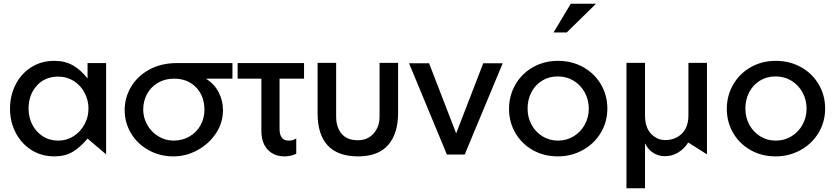

<svg xmlns="http://www.w3.org/2000/svg" viewBox="-20 -832 4502 1035"><path d="M294 -419Q340 -419 377.5 -395.5Q415 -372 436 -332Q457 -292 457 -247Q457 -201 435.5 -161.5Q414 -122 377 -98Q340 -74 294 -74Q247 -74 210.5 -97.5Q174 -121 154 -160.5Q134 -200 134 -246Q134 -321 178 -370Q222 -419 294 -419ZM552 -492H452V-409Q415 -456 372.5 -480Q330 -504 273 -504Q202 -504 147.5 -469Q93 -434 63.5 -375Q34 -316 34 -246Q34 -176 64 -117.5Q94 -59 148.5 -24Q203 11 273 11Q330 11 371 -13Q412 -37 452 -85L552 0Z M1182 -238Q1182 -170 1144 -113Q1106 -56 1044.5 -22.5Q983 11 915 11Q841 11 780.5 -23Q720 -57 686 -114Q652 -171 652 -239Q652 -305 686 -363Q720 -421 784 -456.5Q848 -492 934 -492H1233V-408H1090Q1136 -379 1159 -334Q1182 -289 1182 -238ZM1082 -240Q1082 -314 1037 -361Q992 -408 918 -408Q869 -408 831 -385.5Q793 -363 772.5 -325Q752 -287 752 -241Q752 -198 773.5 -159.5Q795 -121 833 -97.5Q871 -74 916 -74Q963 -74 1001 -96Q1039 -118 1060.5 -156Q1082 -194 1082 -240Z M1619 -492V-408H1487V-137Q1487 -74 1536 -74Q1561 -74 1577 -86V-3Q1547 11 1514 11Q1457 11 1423 -25.5Q1389 -62 1389 -128V-408H1261V-492Z M2026 -493V-202Q2026 -149 1994 -112.5Q1962 -76 1909 -76Q1851 -76 1821.5 -111Q1792 -146 1792 -203V-493H1692V-221Q1692 -107 1746.5 -48Q1801 11 1911 11Q2018 11 2072 -50Q2126 -111 2126 -224V-493Z M2690 -491H2585L2439 -113L2293 -491H2185L2389 1H2485Z M3254 -247Q3254 -318 3219.5 -377Q3185 -436 3124 -470Q3063 -504 2988 -504Q2913 -504 2852.5 -469.5Q2792 -435 2758 -375.5Q2724 -316 2724 -245Q2724 -174 2758 -115.5Q2792 -57 2852 -23Q2912 11 2987 11Q3060 11 3121.5 -23Q3183 -57 3218.5 -116Q3254 -175 3254 -247ZM3154 -246Q3154 -200 3132.5 -160.5Q3111 -121 3073 -97.5Q3035 -74 2988 -74Q2942 -74 2904.5 -97Q2867 -120 2845.5 -159.5Q2824 -199 2824 -247Q2824 -295 2844.5 -334.5Q2865 -374 2902 -397Q2939 -420 2987 -420Q3035 -420 3073 -396.5Q3111 -373 3132.5 -333Q3154 -293 3154 -246ZM2964 -657H3035L3193 -812H3057Z M3357 183V-493H3457V-211Q3457 -145 3489.5 -111Q3522 -77 3566 -77Q3620 -77 3655.5 -111.5Q3691 -146 3691 -211V-493H3791V0L3690 -64Q3669 -30 3636 -10Q3603 10 3565 10Q3530 10 3502 -7.5Q3474 -25 3457 -59V183Z M4428 -247Q4428 -318 4393.5 -377Q4359 -436 4298 -470Q4237 -504 4162 -504Q4087 -504 4026.5 -469.5Q3966 -435 3932 -375.5Q3898 -316 3898 -245Q3898 -174 3932 -115.5Q3966 -57 4026 -23Q4086 11 4161 11Q4234 11 4295.5 -23Q4357 -57 4392.5 -116Q4428 -175 4428 -247ZM4328 -246Q4328 -200 4306.5 -160.5Q4285 -121 4247 -97.5Q4209 -74 4162 -74Q4116 -74 4078.5 -97Q4041 -120 4019.5 -159.5Q3998 -199 3998 -247Q3998 -295 4018.5 -334.5Q4039 -374 4076 -397Q4113 -420 4161 -420Q4209 -420 4247 -396.5Q4285 -373 4306.5 -333Q4328 -293 4328 -246Z"/></svg>

Font: Geom
Style: Regular
Weight: 400
Version: Version 1.102